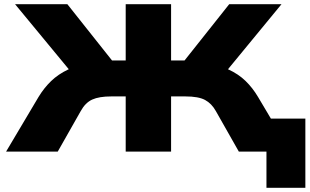

<svg xmlns="http://www.w3.org/2000/svg" viewBox="-20 -725 1480 918"><path d="M1254 173V0H1183V-158H1440V173ZM9 0 164 -261Q190 -304 224 -337Q258 -370 305.5 -392.5Q353 -415 421 -427L327 -372L52 -705H302L533 -414L493 -436H581V-705H798V-436H885L845 -414L1076 -705H1326L1052 -372L958 -427Q1024 -415 1072 -393Q1120 -371 1154 -338Q1188 -305 1214 -261L1369 0H1122L1012 -194Q992 -230 960.5 -247Q929 -264 866 -264H798V0H581V-264H512Q454 -264 421 -249Q388 -234 366 -194L256 0Z"/></svg>

Font: Nunito Sans 7pt Expanded Black
Style: Regular
Weight: 900
Width: 7
Designer: Vernon Adams
Foundry: Vernon Adams
Version: Version 3.101;gftools[0.9.27]